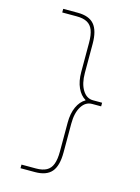

<svg xmlns="http://www.w3.org/2000/svg" viewBox="-130 -842 744 1024"><g transform="rotate(15 242.0 -330.0)"><path d="M168 110H88V90H168Q204 90 226 78Q248 66 258 39.5Q268 13 268 -30V-190Q268 -241 284.5 -277Q301 -313 329 -329V-331Q301 -347 284.5 -383Q268 -419 268 -470V-630Q268 -674 258 -700Q248 -726 226 -738Q204 -750 168 -750H88V-770H168Q231 -770 259.5 -736.5Q288 -703 288 -630V-470Q288 -411 310 -375.5Q332 -340 368 -340H418V-320H368Q332 -320 310 -284.5Q288 -249 288 -190V-30Q288 43 259.5 76.5Q231 110 168 110Z"/></g></svg>

Font: M PLUS 2 Thin Thin
Style: Regular
Weight: 250
Version: Version 1.001